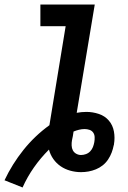

<svg xmlns="http://www.w3.org/2000/svg" viewBox="-48 -755 568 851"><path d="M52 76 -28 44Q6 -28 56 -90.5Q106 -153 171 -200L243 -639H131V-735H372L292 -255Q303 -257 313.5 -258Q324 -259 335 -259Q363 -259 390 -250Q417 -241 434.5 -220.5Q452 -200 457 -172Q462 -144 457 -115Q457 -114 457 -113Q457 -112 456 -111Q453 -95 447 -79Q441 -63 431 -48Q421 -33 407 -22Q393 -11 377 -4.5Q361 2 344.5 5Q328 8 311 8Q287 8 263.5 1.5Q240 -5 221 -18Q202 -31 188.5 -50Q175 -69 169 -92Q132 -55 102.5 -13Q73 29 52 76ZM311 -68Q322 -68 333 -72Q344 -76 352 -84.5Q360 -93 364 -103.5Q368 -114 370 -125Q372 -136 371.5 -147.5Q371 -159 365 -167.5Q359 -176 348.5 -179.5Q338 -183 327 -183Q315 -183 302.5 -180Q290 -177 278 -172Q277 -162 275 -152.5Q273 -143 271 -133Q269 -122 269.5 -110Q270 -98 275 -88.5Q280 -79 290 -73.5Q300 -68 311 -68Z"/></svg>

Font: Iosevka Curly Oblique
Style: Bold
Weight: 700
Italic angle: -9°
Monospace: yes
Designer: Belleve Invis
Foundry: Belleve Invis
Version: Version 11.1.0; ttfautohint (v1.8.3)